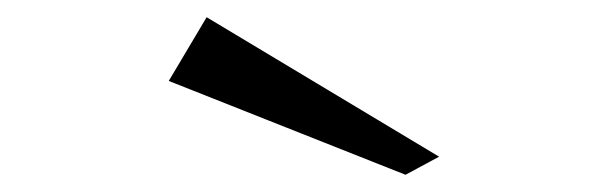

<svg xmlns="http://www.w3.org/2000/svg" viewBox="-20 -768 698 223"><path d="M451 -565 176 -674 220 -748 490 -586Z"/></svg>

Font: Panamera Medium
Style: Regular
Weight: 500
Designer: Bastien Sozeau
Foundry: NBR — Bastien Sozeau
Version: Version 3.002; ttfautohint (v1.8.4.7-5d5b);gftools[0.9.33]